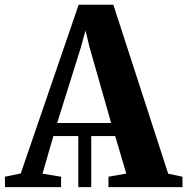

<svg xmlns="http://www.w3.org/2000/svg" viewBox="-52 -766 767 786"><path d="M-31.5 0 -32 -42.5 33 -56 270 -746.5H412L636.5 -55L695 -42.5V0H392V-42.5L465 -55.5L419.5 -209H321.5V0H268.5V-209H166.5L122 -55L198 -42.5V0ZM182 -262.5H403L314.5 -573L298 -641L279 -572Z"/></svg>

Font: Merriweather 72pt
Style: Bold
Weight: 700
Version: Version 2.100